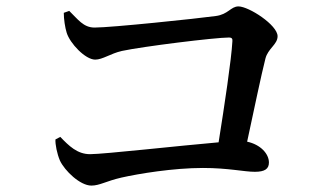

<svg xmlns="http://www.w3.org/2000/svg" viewBox="-20 -656 1040 599"><path d="M179 -616C179 -596 183 -570 188 -554C198 -521 246 -470 277 -470C300 -470 325 -489 360 -497C425 -511 651 -539 695 -539C703 -539 706 -535 705 -527C702 -471 680 -325 662 -212C545 -202 304 -175 261 -175C221 -175 195 -201 168 -229L153 -221C152 -206 158 -176 167 -155C182 -123 230 -77 265 -77C291 -77 311 -91 359 -102C412 -114 521 -132 613 -132C692 -132 742 -120 775 -120C806 -120 819 -129 819 -149C819 -176 793 -205 751 -214C773 -316 795 -422 808 -473C816 -505 846 -517 846 -543C846 -578 756 -636 724 -636C700 -636 692 -611 653 -606C595 -598 327 -570 275 -570C240 -570 223 -596 196 -622Z"/></svg>

Font: Source Han Serif CN SemiBold
Style: Regular
Weight: 600
Designer: Ryoko NISHIZUKA 西塚涼子 (kana & ideographs); Frank Grießhammer (Latin, Greek & Cyrillic); Wenlong ZHANG 张文龙 (bopomofo); San
Foundry: Adobe Systems Incorporated
Version: Version 1.000;PS 1;hotconv 16.6.53;makeotf.lib2.5.65590